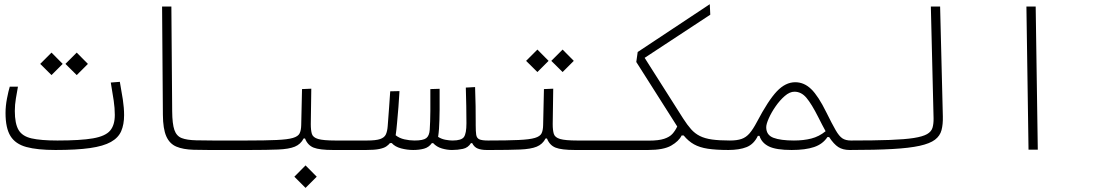

<svg xmlns="http://www.w3.org/2000/svg" viewBox="-20 -725 5313 930"><path d="M248.5 1.5Q161.1 1.5 107.9 -12.9Q54.7 -27.3 30.8 -65.9Q6.8 -104.5 6.8 -177.7Q6.8 -211.9 13.9 -248.3Q21 -284.7 27.3 -305.2H66.9Q62 -277.3 56.9 -247.6Q51.8 -217.8 51.8 -187.5Q51.8 -126.5 69.8 -95.7Q87.9 -64.9 132.8 -54.7Q177.7 -44.4 258.3 -44.4Q370.6 -44.4 430.7 -54.9Q490.7 -65.4 513.4 -92.3Q536.1 -119.1 536.1 -168.5Q536.1 -201.2 530.8 -237.3Q525.4 -273.4 516.6 -325.2L560.5 -328.6Q568.8 -283.7 575 -242.9Q581.1 -202.1 581.1 -167.5Q581.1 -122.1 567.1 -89.8Q553.2 -57.6 517.1 -37.4Q481 -17.1 416 -7.8Q351.1 1.5 248.5 1.5ZM351.6 -361.3 296.9 -415.5 351.6 -470.2 405.8 -415.5ZM229.5 -361.3 174.8 -415.5 229.5 -470.2 283.7 -415.5Z M1166 1.5Q1149.9 1.5 1133.5 1.5Q1117.2 1.5 1101.1 1.5Q1052.7 2 1005.9 1.7Q959 1.5 918 0.5Q866.7 -1 834 -14.9Q801.3 -28.8 785.4 -64.9Q769.5 -101.1 769 -168.9L765.1 -693.4H810.1L814 -186Q814.5 -125 824.7 -95.5Q835 -65.9 860.1 -56.2Q885.3 -46.4 930.2 -45.4Q968.8 -44.4 1012.9 -44.4Q1057.1 -44.4 1110.8 -44.4Q1125.5 -44.4 1140.6 -44.4Q1155.8 -44.4 1171.9 -44.4Q1178.7 -44.4 1183.8 -39.6Q1189 -34.7 1189 -23.4Q1189 1.5 1166 1.5Z M1166 1.5 1171.9 -44.4Q1265.6 -44.4 1319.6 -46.9Q1373.5 -49.3 1398.9 -56.9Q1424.3 -64.5 1431.4 -79.3Q1438.5 -94.2 1439 -119.1L1442.9 -293.5L1487.8 -295.4L1485.4 -124Q1485.4 -93.8 1490.7 -76.4Q1496.1 -59.1 1521 -51.8Q1545.9 -44.4 1604.5 -44.4H1757.8Q1776.4 -44.4 1783 -40.8Q1789.6 -37.1 1789.6 -22Q1789.6 -7.3 1779.5 -2.9Q1769.5 1.5 1752 1.5H1593.3Q1527.8 1.5 1499 -10Q1470.2 -21.5 1457.5 -54.2H1450.7Q1436.5 -26.4 1408 -14.6Q1379.4 -2.9 1326.9 -0.7Q1274.4 1.5 1188 1.5Q1182.6 1.5 1177.2 1.5Q1171.9 1.5 1166 1.5ZM1460 185.1 1405.8 130.9 1460 76.2 1514.2 130.9Z M1981.4 1.5Q1952.1 1.5 1922.6 -6.3Q1893.1 -14.2 1877.4 -32.2L1868.7 -31.7Q1861.8 -22.9 1850.6 -15.4Q1839.4 -7.8 1816.9 -3.2Q1794.4 1.5 1753.4 1.5L1757.8 -44.4Q1800.8 -44.4 1821.3 -51.5Q1841.8 -58.6 1848.9 -73.7Q1856 -88.9 1857.9 -113.8Q1861.8 -165.5 1864.5 -202.1Q1867.2 -238.8 1870.1 -282.7L1915 -283.7Q1912.6 -242.2 1909.9 -206.3Q1907.2 -170.4 1903.3 -130.4Q1901.9 -112.3 1900.1 -97.2Q1898.4 -82 1896.5 -69.8Q1914.1 -55.7 1939 -50Q1963.9 -44.4 1987.8 -44.4Q2029.8 -44.4 2044.7 -55.9Q2059.6 -67.4 2061.5 -96.7Q2064 -132.8 2064.5 -187.7Q2064.9 -242.7 2064.5 -293.5L2109.4 -294.9Q2109.9 -247.6 2109.4 -193.4Q2108.9 -139.2 2106.4 -101.1Q2105 -80.6 2102.1 -62Q2119.1 -51.3 2138.2 -47.9Q2157.2 -44.4 2171.9 -44.4Q2215.3 -44.4 2227.3 -61.5Q2239.3 -78.6 2239.3 -127.9Q2239.3 -169.9 2238.5 -210.7Q2237.8 -251.5 2236.3 -300.8L2281.2 -303.2Q2283.2 -252.9 2283.7 -211.2Q2284.2 -169.4 2284.2 -131.3Q2284.2 -124.5 2284.2 -118.7Q2284.2 -118.7 2284.2 -118.7Q2284.2 -118.7 2284.2 -118.7Q2284.2 -88.4 2286.6 -72.3Q2289.1 -56.2 2301.5 -50.3Q2314 -44.4 2343.8 -44.4Q2362.3 -44.4 2368.7 -39.6Q2375 -34.7 2375 -23.4Q2375 -7.3 2365.2 -2.9Q2355.5 1.5 2337.9 1.5Q2311.5 1.5 2294.2 -5.4Q2276.9 -12.2 2267.1 -31.7H2261.2Q2247.1 -9.3 2222.2 -3.9Q2197.3 1.5 2169.4 1.5Q2145.5 1.5 2120.4 -5.9Q2095.2 -13.2 2078.1 -31.7H2071.8Q2057.1 -11.2 2033.9 -4.9Q2010.7 1.5 1981.4 1.5Z M2337.9 1.5 2343.8 -44.4Q2437.5 -44.4 2491.5 -46.9Q2545.4 -49.3 2570.8 -56.9Q2596.2 -64.5 2603.3 -79.3Q2610.4 -94.2 2610.8 -119.1L2614.7 -293.5L2659.7 -295.4L2657.2 -124Q2657.2 -93.8 2662.6 -76.4Q2668 -59.1 2692.9 -51.8Q2717.8 -44.4 2776.4 -44.4H2929.7Q2948.2 -44.4 2954.8 -40.8Q2961.4 -37.1 2961.4 -22Q2961.4 -7.3 2951.4 -2.9Q2941.4 1.5 2923.8 1.5H2765.1Q2699.7 1.5 2670.9 -10Q2642.1 -21.5 2629.4 -54.2H2622.6Q2608.4 -26.4 2579.8 -14.6Q2551.3 -2.9 2498.8 -0.7Q2446.3 1.5 2359.9 1.5Q2354.5 1.5 2349.1 1.5Q2343.8 1.5 2337.9 1.5ZM2705.1 -376 2650.4 -430.2 2705.1 -484.9 2759.3 -430.2ZM2583 -376 2528.3 -430.2 2583 -484.9 2637.2 -430.2Z M3509.8 1.5Q3448.2 1.5 3408.4 -4.6Q3368.7 -10.7 3341.6 -25.9Q3314.5 -41 3291.5 -68.8H3281.7Q3268.1 -41 3231.2 -19.8Q3194.3 1.5 3119.1 1.5H2923.8L2929.7 -43.9H3123Q3170.4 -43.9 3197 -52.7Q3223.6 -61.5 3237.3 -76.9Q3251 -92.3 3260.3 -112.3Q3257.8 -116.2 3255.4 -120.1L3062 -424.8L3068.8 -473.1L3418 -704.6L3420.4 -653.8L3102.5 -444.8L3289.1 -150.9Q3309.1 -119.6 3327.6 -98.9Q3346.2 -78.1 3370.1 -66.2Q3394 -54.2 3428.7 -49.3Q3463.4 -44.4 3515.6 -44.4Q3532.7 -44.4 3532.7 -21Q3532.7 -9.8 3526.1 -4.2Q3519.5 1.5 3509.8 1.5Z M3506.8 1.5Q3489.3 1.5 3489.3 -19.5Q3489.3 -29.8 3494.4 -37.1Q3499.5 -44.4 3515.6 -44.4Q3549.8 -44.4 3571.8 -52Q3593.8 -59.6 3610.6 -79.1Q3627.4 -98.6 3646 -133.8Q3701.2 -238.8 3742.9 -282.7Q3784.7 -326.7 3832 -326.7Q3875 -326.7 3909.4 -293.2Q3943.8 -259.8 3982.4 -181.2Q4010.7 -124 4027.6 -94.7Q4044.4 -65.4 4060.3 -54.9Q4076.2 -44.4 4101.6 -44.4Q4128.4 -44.4 4128.4 -20Q4128.4 -7.8 4120.8 -3.2Q4113.3 1.5 4095.7 1.5Q4062.5 1.5 4040.5 -12.7Q4018.6 -26.9 3996.1 -61H3987.8Q3965.3 -26.9 3923.1 -12.7Q3880.9 1.5 3814.5 1.5Q3739.7 1.5 3704.6 -15.6Q3669.4 -32.7 3658.7 -66.9H3650.9Q3631.8 -26.9 3596.9 -12.7Q3562 1.5 3506.8 1.5ZM3979 -89.4Q3971.2 -104 3962.2 -120.8Q3953.1 -137.7 3943.4 -157.7Q3911.1 -221.7 3886.2 -251.2Q3861.3 -280.8 3828.1 -280.8Q3805.2 -280.8 3781.2 -260Q3757.3 -239.3 3736.8 -209.7Q3716.3 -180.2 3703.9 -152.1Q3691.4 -124 3691.4 -108.9Q3691.4 -70.8 3726.3 -57.6Q3761.2 -44.4 3825.7 -44.4Q3872.6 -44.4 3909.9 -54Q3947.3 -63.5 3979 -89.4Z M4095.7 1.5Q4068.8 1.5 4068.8 -21Q4068.8 -35.2 4077.9 -39.8Q4086.9 -44.4 4101.6 -44.4Q4214.8 -44.4 4288.8 -47.1Q4362.8 -49.8 4406.2 -56.6Q4449.7 -63.5 4470.5 -75.4Q4491.2 -87.4 4496.8 -106.2Q4502.4 -125 4502 -151.4L4488.8 -693.4H4533.7L4546.9 -161.1Q4547.9 -122.6 4540.5 -94.7Q4533.2 -66.9 4508.8 -48.3Q4484.4 -29.8 4434.8 -18.8Q4385.3 -7.8 4302.7 -3.2Q4220.2 1.5 4095.7 1.5Z M4961.9 0 4951.7 -693.4H4996.6L5006.8 0Z"/></svg>

Font: Cascadia Mono NF ExtraLight
Style: Regular
Weight: 200
Monospace: yes
Designer: Aaron Bell
Foundry: Saja Typeworks
Version: Version 2404.023; ttfautohint (v1.8.4)